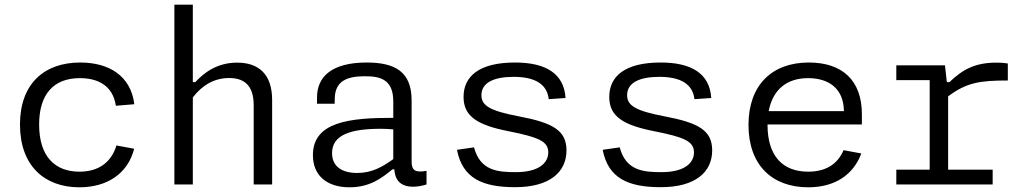

<svg xmlns="http://www.w3.org/2000/svg" viewBox="-20 -785 4380 817"><path d="M551 -152 475.5 -166C452.5 -90.5 395.5 -54.5 318 -54.5C213.5 -54.5 146.5 -119.5 146.5 -255C146.5 -382.5 206.5 -452.5 320 -452.5C398.5 -452.5 460.5 -419.5 473 -335L551.5 -341.5C537 -462 444 -519 321.5 -519C167.5 -519 65 -428 65 -255C65 -79 170 12 317.5 12C435.5 12 523.5 -45.5 551 -152Z M800.5 0V-370.5C839 -420.5 889.5 -453 955 -453C1010.5 -453 1059.5 -429.5 1059.5 -338V0H1138V-359.5C1138 -471.5 1078.5 -518.5 989 -518.5C902 -518.5 847 -474 811 -435.5H800.5V-765H722V0Z M1540.5 -519C1389.5 -519 1329 -457 1329 -370.5V-343.5H1404L1404.5 -366.5C1406 -442.5 1460 -460 1529.5 -460.5C1603.5 -461.5 1653.5 -443.5 1653.5 -352.5V-283.5C1467 -284 1311.5 -266.5 1311.5 -125C1311.5 -37.5 1371.5 12 1467.5 12C1555.5 12 1606.5 -29 1650 -64.5H1658C1660 -24.5 1679.5 9.5 1737.5 9.5C1754.5 9.5 1774 6.5 1795 0V-58C1747 -49.5 1731.5 -59.5 1731.5 -98V-358C1731.5 -478.5 1662.5 -519 1540.5 -519ZM1393 -133.5C1393 -211.5 1472.5 -237 1600.5 -237C1616 -237 1634.5 -236 1653.5 -234.5V-108C1606.5 -74 1561.5 -49 1500 -49C1433 -49 1393 -78 1393 -133.5Z M2171.5 -519C2018.5 -519 1952.5 -460 1952.5 -372.5C1952.5 -288.5 2014 -252.5 2142 -227C2271 -201.5 2313 -184 2313 -136.5C2313 -92 2273.5 -52.5 2175 -52.5C2098.5 -52.5 2023.5 -58 1997 -158L1924.5 -147.5C1948 -27 2031.5 11.5 2172 11.5C2318 11.5 2390.5 -52 2390.5 -145C2390.5 -229.5 2333.5 -262.5 2187.5 -290C2068 -313 2028.5 -334 2028.5 -380C2028.5 -433.5 2082 -458 2165.5 -458C2258 -458 2308 -426 2315 -363L2386.5 -368C2380 -472 2302.5 -519 2171.5 -519Z M2791.5 -519C2638.5 -519 2572.5 -460 2572.5 -372.5C2572.5 -288.5 2634 -252.5 2762 -227C2891 -201.5 2933 -184 2933 -136.5C2933 -92 2893.5 -52.5 2795 -52.5C2718.5 -52.5 2643.5 -58 2617 -158L2544.5 -147.5C2568 -27 2651.5 11.5 2792 11.5C2938 11.5 3010.5 -52 3010.5 -145C3010.5 -229.5 2953.5 -262.5 2807.5 -290C2688 -313 2648.5 -334 2648.5 -380C2648.5 -433.5 2702 -458 2785.5 -458C2878 -458 2928 -426 2935 -363L3006.5 -368C3000 -472 2922.5 -519 2791.5 -519Z M3165 -253.5C3165 -81 3267 12 3419 12C3535 12 3612 -43 3645 -132L3569.5 -146C3543 -83.5 3490.5 -54.5 3419 -54.5C3311 -54.5 3246 -120.5 3246 -253.5V-255.5H3647.5V-298.5C3647.5 -444 3563.5 -519 3421.5 -519C3265 -519 3165 -423 3165 -253.5ZM3251 -312C3268 -402.5 3326.5 -452.5 3418.5 -452.5C3505 -452.5 3570 -410 3571 -312Z M4001 -507H3794V-444H3936V-63H3794V0H4204V-63H4014.5V-375C4093 -434 4150.5 -442.5 4268.5 -442.5V-515C4253.5 -517.5 4238 -518.5 4220 -518.5C4128.5 -518.5 4076 -489 4020 -435.5H4009Z"/></svg>

Font: Monaspace Neon Light
Style: Regular
Weight: 300
Designer: Riley Cran & the Lettermatic Team
Foundry: Lettermatic
Version: Version 1.200 (Monaspace Neon)